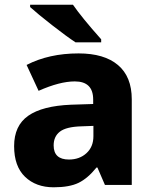

<svg xmlns="http://www.w3.org/2000/svg" viewBox="-20 -786 651 816"><path d="M540 -364V0H426L394 -74H390Q353 -28 314 -9Q275 10 208 10Q133 10 86.5 -34.5Q40 -79 40 -165Q40 -252 100 -294Q160 -336 282 -341L376 -344V-363Q376 -440 298 -440Q234 -440 144 -400L93 -510Q188 -559 314 -559Q423 -559 481.5 -509.5Q540 -460 540 -364ZM324 -249Q261 -247 234.5 -226.5Q208 -206 208 -168Q208 -108 273 -108Q318 -108 347.5 -135Q377 -162 377 -207V-251ZM410 -619V-606H301Q263 -631 201.5 -679Q140 -727 108 -756V-766H290Q328 -711 410 -619Z"/></svg>

Font: Noto Sans UI ExtraBold
Style: Regular
Weight: 800
Designer: Monotype Design Team
Foundry: Monotype Imaging Inc.
Version: Version 1.001